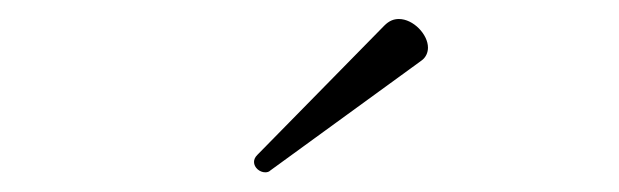

<svg xmlns="http://www.w3.org/2000/svg" viewBox="-20 -657 645 200"><path d="M418.9 -593.8C423.8 -597.2 425.8 -602.5 425.8 -607.4C425.8 -621.1 410.6 -637.2 395.5 -637.2C390.1 -637.2 385.3 -635.3 380.4 -630.4L248 -495.6C245.6 -493.2 244.6 -490.7 244.6 -488.3C244.6 -482.4 250.5 -477.5 256.3 -477.5C258.3 -477.5 260.3 -478 261.7 -479.5Z"/></svg>

Font: Cutive Mono
Style: Regular
Weight: 400
Monospace: yes
Designer: Vernon Adams
Foundry: Vernon Adams
Version: Version 1.002